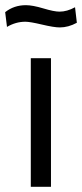

<svg xmlns="http://www.w3.org/2000/svg" viewBox="-44 -722 317 742"><path d="M153 0H75V-497H153ZM-17 -618 -24 -675Q10 -702 56 -702Q82 -702 123.5 -689.5Q165 -677 186 -677Q215 -677 246 -694L253 -634Q220 -616 187 -616Q165 -616 118.5 -627Q72 -638 54 -638Q17 -638 -17 -618Z"/></svg>

Font: BreeCF
Style: Light
Weight: 300
Designer: Veronika Burian, Jos Scaglione
Foundry: TypeTogether
Version: Version 0.0.2